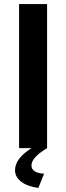

<svg xmlns="http://www.w3.org/2000/svg" viewBox="-20 -730 326 946"><path d="M169 196Q113 188 83.5 164.5Q54 141 54 109Q54 51 135 0H74V-710H212V0Q135 46 135 85Q135 122 197 126Z"/></svg>

Font: Raleway
Style: Bold
Weight: 700
Designer: Matt McInerney, Pablo Impallari, Rodrigo Fuenzalida
Foundry: Matt McInerney, Pablo Impallari, Rodrigo Fuenzalida
Version: Version 3.000